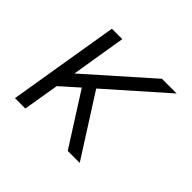

<svg xmlns="http://www.w3.org/2000/svg" viewBox="-124 -684 849 849"><g transform="rotate(45 300.0 -260.0)"><path d="M54 0 140 -520H205L163 -263L453 -520H545L278 -284L459 0H384L230 -242L147 -168L119 0Z"/></g></svg>

Font: Iosevka SS04 Light Extended
Style: Italic
Weight: 300
Width: 7
Italic angle: -9°
Monospace: yes
Designer: Belleve Invis
Foundry: Belleve Invis
Version: Version 19.0.0; ttfautohint (v1.8.4)